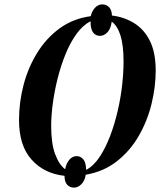

<svg xmlns="http://www.w3.org/2000/svg" viewBox="-20 -794 747 878"><path d="M319 64Q300 64 287.5 51Q275 38 275 10Q182 0 124.5 -64Q67 -128 67 -245Q67 -327 88 -406.5Q109 -486 150.5 -553Q192 -620 253 -664.5Q314 -709 395 -720Q400 -743 414.5 -758.5Q429 -774 448 -774Q466 -774 478.5 -761.5Q491 -749 492 -723Q549 -716 594.5 -687.5Q640 -659 666 -606Q692 -553 692 -471Q692 -397 673 -319Q654 -241 614.5 -172.5Q575 -104 514.5 -56.5Q454 -9 372 5Q368 33 352 48.5Q336 64 319 64ZM278 -20Q283 -47 297 -63.5Q311 -80 331 -80Q348 -80 360.5 -66Q373 -52 374 -17Q409 -36 436 -77Q463 -118 483.5 -172Q504 -226 518 -286Q532 -346 538.5 -404.5Q545 -463 545 -512Q545 -587 531 -631.5Q517 -676 491 -695Q486 -661 470.5 -645.5Q455 -630 437 -630Q418 -630 406 -645Q394 -660 394 -697Q358 -678 329.5 -638.5Q301 -599 279.5 -546Q258 -493 243.5 -435Q229 -377 221.5 -321Q214 -265 214 -219Q214 -138 232 -89.5Q250 -41 278 -20Z"/></svg>

Font: Noto Serif Display ExtraCondensed
Style: Bold Italic
Weight: 700
Width: 2
Italic angle: -12°
Designer: Monotype Design Team
Foundry: Monotype Imaging Inc.
Version: Version 2.009